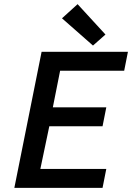

<svg xmlns="http://www.w3.org/2000/svg" viewBox="-20 -903 640 923"><path d="M49 0 180 -654H595L577 -563H269L234 -387H491L473 -296H217L174 -91H491L473 0ZM427 -684 278 -815 353 -883 487 -737Z"/></svg>

Font: Source Code Pro Semibold
Style: Italic
Weight: 600
Italic angle: -11°
Monospace: yes
Designer: Paul D. Hunt, Teo Tuominen
Foundry: Adobe Systems Incorporated
Version: Version 1.050;PS 1.000;hotconv 16.6.51;makeotf.lib2.5.65220